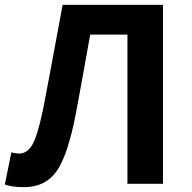

<svg xmlns="http://www.w3.org/2000/svg" viewBox="-36 -760 793 794"><path d="M64 14Q14 14 -16 3L11 -130Q28 -125 43 -125Q75 -125 96.5 -159.5Q118 -194 142 -307Q154 -367 223 -740H638V0H491V-617H337Q306 -441 278 -292Q244 -115 197 -50.5Q150 14 64 14Z"/></svg>

Font: NotoSansHansBold
Style: Bold
Weight: 700
Designer: Ryoko NISHIZUKA  (kana & ideographs); Paul D. Hunt (Latin, Greek & Cyrillic); Wenlong ZHANG  (bopomofo); Sandoll Communi
Foundry: Adobe Systems Incorporated
Version: Version 1.00;December 8, 2021;FontCreator 13.0.0.2675 64-bit